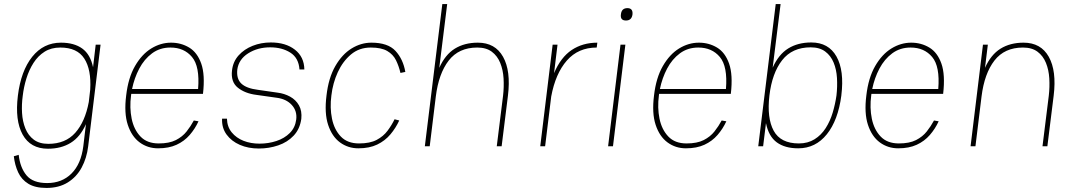

<svg xmlns="http://www.w3.org/2000/svg" viewBox="-20 -720 5285 945"><path d="M92 -249Q86 -206 88.5 -164Q91 -122 105 -87.5Q119 -53 146.5 -32.5Q174 -12 218 -12Q302 -12 350.5 -66.5Q399 -121 417 -218L424 -279Q430 -377 395 -431.5Q360 -486 277 -486Q232 -486 199.5 -465.5Q167 -445 145 -410.5Q123 -376 110 -334Q97 -292 92 -249ZM414 0Q407 58 382 104.5Q357 151 313.5 178Q270 205 209 205Q153 205 119.5 184.5Q86 164 69.5 128.5Q53 93 48 49L72 42Q79 105 110.5 143Q142 181 212 181Q285 181 332 134Q379 87 390 0L403 -109Q375 -46 328 -17Q281 12 216 12Q130 12 91.5 -57.5Q53 -127 68 -249Q83 -371 138.5 -440.5Q194 -510 280 -510Q345 -510 385 -481Q425 -452 438 -389L451 -500H475Z M934 -127 957 -123Q940 -86 913.5 -55.5Q887 -25 849 -7.5Q811 10 758 10Q707 10 667.5 -19Q628 -48 609 -105.5Q590 -163 601 -250Q611 -337 644.5 -395Q678 -453 724.5 -481.5Q771 -510 822 -510Q871 -510 911 -486Q951 -462 970.5 -407Q990 -352 979 -258H626Q625 -254 625 -250Q617 -190 628 -136Q639 -82 671.5 -48Q704 -14 761 -14Q813 -14 845.5 -30.5Q878 -47 898.5 -73Q919 -99 934 -127ZM819 -486Q767 -486 728.5 -457.5Q690 -429 665.5 -382.5Q641 -336 630 -282H955Q964 -393 925 -439.5Q886 -486 819 -486Z M1254 11Q1202 11 1160.5 -7Q1119 -25 1095 -58Q1071 -91 1073 -136H1097Q1098 -96 1120.5 -68.5Q1143 -41 1178.5 -27Q1214 -13 1257 -13Q1301 -13 1340.5 -26Q1380 -39 1406.5 -65.5Q1433 -92 1438 -132Q1443 -174 1416 -203.5Q1389 -233 1341 -239Q1316 -243 1291.5 -246Q1267 -249 1242 -253Q1186 -260 1150.5 -288.5Q1115 -317 1122 -374Q1127 -417 1154.5 -447.5Q1182 -478 1223.5 -494.5Q1265 -511 1313 -511Q1386 -511 1431.5 -475.5Q1477 -440 1478 -378H1454Q1450 -435 1409 -461Q1368 -487 1310 -487Q1248 -487 1201.5 -457.5Q1155 -428 1148 -378Q1143 -332 1168 -308.5Q1193 -285 1249 -278Q1273 -274 1297.5 -271Q1322 -268 1346 -264Q1379 -260 1407.5 -244.5Q1436 -229 1451.5 -201.5Q1467 -174 1463 -135Q1456 -85 1425.5 -52.5Q1395 -20 1349.5 -4.5Q1304 11 1254 11Z M1744 10Q1693 10 1653.5 -19Q1614 -48 1595 -105.5Q1576 -163 1587 -250Q1597 -337 1630.5 -395Q1664 -453 1710.5 -481.5Q1757 -510 1808 -510Q1889 -510 1926.5 -469.5Q1964 -429 1975 -366L1951 -361Q1943 -395 1929 -423.5Q1915 -452 1886 -469Q1857 -486 1805 -486Q1748 -486 1707.5 -452Q1667 -418 1642.5 -364.5Q1618 -311 1611 -250Q1603 -190 1614 -136Q1625 -82 1657.5 -48Q1690 -14 1747 -14Q1801 -14 1834 -31.5Q1867 -49 1887.5 -76.5Q1908 -104 1922 -133L1945 -127Q1928 -90 1901.5 -58.5Q1875 -27 1836.5 -8.5Q1798 10 1744 10Z M2456 -249Q2461 -292 2458.5 -334Q2456 -376 2442 -410.5Q2428 -445 2400.5 -465.5Q2373 -486 2329 -486Q2238 -486 2188.5 -422Q2139 -358 2125 -245L2095 0H2071L2157 -700H2181L2142 -386Q2171 -451 2218.5 -480.5Q2266 -510 2332 -510Q2417 -510 2456 -440.5Q2495 -371 2480 -249L2449 0H2425Z M2639 0 2700 -500H2724L2707 -360Q2740 -438 2794 -474Q2848 -510 2920 -510L2917 -486Q2826 -486 2770 -422Q2714 -358 2693 -245L2663 0Z M3036 -649Q3039 -680 3068 -680Q3096 -680 3093 -649Q3089 -619 3061 -619Q3032 -619 3036 -649ZM3034 -500H3058L2997 0H2973Z M3532 -127 3555 -123Q3538 -86 3511.5 -55.5Q3485 -25 3447 -7.5Q3409 10 3356 10Q3305 10 3265.5 -19Q3226 -48 3207 -105.5Q3188 -163 3199 -250Q3209 -337 3242.5 -395Q3276 -453 3322.5 -481.5Q3369 -510 3420 -510Q3469 -510 3509 -486Q3549 -462 3568.5 -407Q3588 -352 3577 -258H3224Q3223 -254 3223 -250Q3215 -190 3226 -136Q3237 -82 3269.5 -48Q3302 -14 3359 -14Q3411 -14 3443.5 -30.5Q3476 -47 3496.5 -73Q3517 -99 3532 -127ZM3417 -486Q3365 -486 3326.5 -457.5Q3288 -429 3263.5 -382.5Q3239 -336 3228 -282H3553Q3562 -393 3523 -439.5Q3484 -486 3417 -486Z M3736 0H3712L3798 -700H3822L3783 -387Q3812 -452 3859.5 -481.5Q3907 -511 3973 -511Q4058 -511 4097 -442Q4136 -373 4121 -251V-250Q4105 -128 4049.5 -59Q3994 10 3909 10Q3843 10 3803 -19.5Q3763 -49 3750 -114ZM3970 -487Q3879 -487 3829.5 -423.5Q3780 -360 3767 -250Q3754 -139 3788 -76.5Q3822 -14 3912 -14Q3956 -14 3989 -34.5Q4022 -55 4044 -89.5Q4066 -124 4078.5 -166Q4091 -208 4097 -250Q4102 -294 4099.5 -336Q4097 -378 4083 -412Q4069 -446 4041.5 -466.5Q4014 -487 3970 -487Z M4577 -127 4600 -123Q4583 -86 4556.5 -55.5Q4530 -25 4492 -7.5Q4454 10 4401 10Q4350 10 4310.5 -19Q4271 -48 4252 -105.5Q4233 -163 4244 -250Q4254 -337 4287.5 -395Q4321 -453 4367.5 -481.5Q4414 -510 4465 -510Q4514 -510 4554 -486Q4594 -462 4613.5 -407Q4633 -352 4622 -258H4269Q4268 -254 4268 -250Q4260 -190 4271 -136Q4282 -82 4314.5 -48Q4347 -14 4404 -14Q4456 -14 4488.5 -30.5Q4521 -47 4541.5 -73Q4562 -99 4577 -127ZM4462 -486Q4410 -486 4371.5 -457.5Q4333 -429 4308.5 -382.5Q4284 -336 4273 -282H4598Q4607 -393 4568 -439.5Q4529 -486 4462 -486Z M4757 0 4818 -500H4842L4828 -386Q4857 -451 4904.5 -480.5Q4952 -510 5018 -510Q5103 -510 5142 -440.5Q5181 -371 5166 -249L5135 0H5111L5142 -249Q5147 -292 5144.5 -334Q5142 -376 5128 -410.5Q5114 -445 5086.5 -465.5Q5059 -486 5015 -486Q4924 -486 4874.5 -422Q4825 -358 4811 -245L4781 0Z"/></svg>

Font: Haskoy Thin
Style: Italic
Weight: 100
Designer: Ertekin Erdin
Foundry: Ertekin Erdin
Version: Version 2.000; ttfautohint (v1.8.4.7-5d5b)